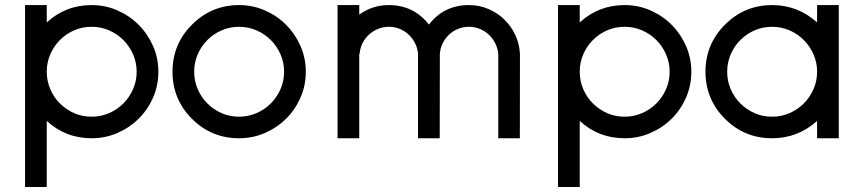

<svg xmlns="http://www.w3.org/2000/svg" viewBox="-20 -542 3402 756"><path d="M340.8 2.4Q238.3 2.4 164.1 -65.9V194.3H78.6V-522H164.1V-453.6Q238.3 -522 340.8 -522Q394.5 -522 442.1 -501.2Q489.7 -480.5 525.6 -444.6Q561.5 -408.7 582.5 -361.1Q603.5 -313.5 603.5 -259.8Q603.5 -205.6 582.8 -158Q562 -110.4 526.1 -74.7Q490.2 -39.1 442.4 -18.3Q394.5 2.4 340.8 2.4ZM340.8 -82.5Q377 -82.5 409.2 -96.4Q441.4 -110.4 465.6 -134.5Q489.7 -158.7 503.9 -190.9Q518.1 -223.1 518.1 -259.8Q518.1 -295.9 503.9 -328.1Q489.7 -360.4 465.6 -384.5Q441.4 -408.7 409.2 -422.6Q377 -436.5 340.8 -436.5Q304.2 -436.5 272.2 -422.6Q240.2 -408.7 216.1 -384.5Q191.9 -360.4 178 -328.1Q164.1 -295.9 164.1 -259.8Q164.1 -223.1 178 -190.9Q191.9 -158.7 216.1 -134.5Q240.2 -110.4 272.2 -96.4Q304.2 -82.5 340.8 -82.5Z M921.4 2.4Q812.5 2.4 735.8 -74.2Q659.2 -150.9 659.2 -259.8Q659.2 -368.2 735.8 -444.8Q813 -522 921.4 -522Q975.1 -522 1022.7 -501.2Q1070.3 -480.5 1106.2 -444.6Q1142.1 -408.7 1163.1 -361.1Q1184.1 -313.5 1184.1 -259.8Q1184.1 -205.6 1163.3 -158Q1142.6 -110.4 1106.7 -74.7Q1070.8 -39.1 1022.9 -18.3Q975.1 2.4 921.4 2.4ZM921.4 -82.5Q957.5 -82.5 989.7 -96.4Q1022 -110.4 1046.1 -134.5Q1070.3 -158.7 1084.5 -190.9Q1098.6 -223.1 1098.6 -259.8Q1098.6 -295.9 1084.5 -328.1Q1070.3 -360.4 1046.1 -384.5Q1022 -408.7 989.7 -422.6Q957.5 -436.5 921.4 -436.5Q884.8 -436.5 852.8 -422.6Q820.8 -408.7 796.6 -384.5Q772.5 -360.4 758.5 -328.1Q744.6 -295.9 744.6 -259.8Q744.6 -223.1 758.5 -190.9Q772.5 -158.7 796.6 -134.5Q820.8 -110.4 852.8 -96.4Q884.8 -82.5 921.4 -82.5Z M1309.1 2.4V-522H1394.5V-484.4Q1446.3 -522 1511.2 -522Q1608.9 -522 1668.9 -445.3Q1728 -522 1826.7 -522Q1867.2 -522 1902.8 -506.8Q1938.5 -491.7 1965.6 -465.3Q1992.7 -439 2009 -404.1Q2025.4 -369.1 2027.3 -329.6L2026.9 2.4H1941.9V-329.6Q1939.9 -351.6 1930.2 -371.1Q1920.4 -390.6 1905 -405.3Q1889.6 -419.9 1869.4 -428.2Q1849.1 -436.5 1826.7 -436.5Q1803.7 -436.5 1783.4 -428.2Q1763.2 -419.9 1747.8 -405.3Q1732.4 -390.6 1722.9 -371.1Q1713.4 -351.6 1711.9 -329.6L1711.4 2.4H1626V-329.6Q1624.5 -351.6 1614.7 -371.1Q1605 -390.6 1589.6 -405.3Q1574.2 -419.9 1554 -428.2Q1533.7 -436.5 1511.2 -436.5Q1488.3 -436.5 1468 -428Q1447.8 -419.4 1432.1 -405Q1416.5 -390.6 1407 -371.1Q1397.5 -351.6 1396 -329.6H1394.5V2.4Z M2439.5 2.4Q2336.9 2.4 2262.7 -65.9V194.3H2177.2V-522H2262.7V-453.6Q2336.9 -522 2439.5 -522Q2493.2 -522 2540.8 -501.2Q2588.4 -480.5 2624.3 -444.6Q2660.2 -408.7 2681.2 -361.1Q2702.1 -313.5 2702.1 -259.8Q2702.1 -205.6 2681.4 -158Q2660.6 -110.4 2624.8 -74.7Q2588.9 -39.1 2541 -18.3Q2493.2 2.4 2439.5 2.4ZM2439.5 -82.5Q2475.6 -82.5 2507.8 -96.4Q2540 -110.4 2564.2 -134.5Q2588.4 -158.7 2602.5 -190.9Q2616.7 -223.1 2616.7 -259.8Q2616.7 -295.9 2602.5 -328.1Q2588.4 -360.4 2564.2 -384.5Q2540 -408.7 2507.8 -422.6Q2475.6 -436.5 2439.5 -436.5Q2402.8 -436.5 2370.8 -422.6Q2338.9 -408.7 2314.7 -384.5Q2290.5 -360.4 2276.6 -328.1Q2262.7 -295.9 2262.7 -259.8Q2262.7 -223.1 2276.6 -190.9Q2290.5 -158.7 2314.7 -134.5Q2338.9 -110.4 2370.8 -96.4Q2402.8 -82.5 2439.5 -82.5Z M3020 2.4Q2911.1 2.4 2834.5 -74.2Q2757.8 -150.9 2757.8 -259.8Q2757.8 -368.2 2834.5 -444.8Q2911.6 -522 3020 -522Q3121.6 -522 3197.3 -453.6V-522H3282.7V2.4H3197.3V-65.9Q3121.6 2.4 3020 2.4ZM3020 -82.5Q3056.2 -82.5 3088.4 -96.4Q3120.6 -110.4 3144.8 -134.5Q3168.9 -158.7 3183.1 -190.9Q3197.3 -223.1 3197.3 -259.8Q3197.3 -295.9 3183.1 -328.1Q3168.9 -360.4 3144.8 -384.5Q3120.6 -408.7 3088.4 -422.6Q3056.2 -436.5 3020 -436.5Q2983.4 -436.5 2951.4 -422.6Q2919.4 -408.7 2895.3 -384.5Q2871.1 -360.4 2857.2 -328.1Q2843.3 -295.9 2843.3 -259.8Q2843.3 -223.1 2857.2 -190.9Q2871.1 -158.7 2895.3 -134.5Q2919.4 -110.4 2951.4 -96.4Q2983.4 -82.5 3020 -82.5Z"/></svg>

Font: Proletarsk
Style: Regular
Weight: 400
Designer: Peter Wiegel, original typeface by Carl Albert Fahrenwaldt 1901
Foundry: Peter Wiegel
Version: Version 1.000 2010 initial release